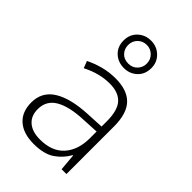

<svg xmlns="http://www.w3.org/2000/svg" viewBox="-242 -907 1012 1012"><g transform="rotate(45 264.0 -401.5)"><path d="M272 -540Q359 -540 402 -495.5Q445 -451 445 -355V0H409L401 -94H398Q373 -49 330 -19.5Q287 10 210 10Q133 10 90 -28Q47 -66 47 -136Q47 -215 112.5 -256Q178 -297 300 -303L399 -308V-347Q399 -429 366.5 -464Q334 -499 270 -499Q230 -499 192 -489Q154 -479 115 -459L100 -498Q138 -517 181.5 -528.5Q225 -540 272 -540ZM305 -266Q204 -262 150 -230.5Q96 -199 96 -135Q96 -85 128 -57.5Q160 -30 217 -30Q306 -30 352 -81Q398 -132 399 -218V-271ZM264 -609Q220 -609 190 -637Q160 -665 160 -711Q160 -756 190 -784.5Q220 -813 264 -813Q307 -813 337 -784Q367 -755 367 -712Q367 -665 337 -637Q307 -609 264 -609ZM264 -642Q294 -642 313.5 -662Q333 -682 333 -711Q333 -741 312.5 -761Q292 -781 264 -781Q234 -781 214 -761Q194 -741 194 -711Q194 -682 213 -662Q232 -642 264 -642Z"/></g></svg>

Font: Noto Sans Thaana ExtraLight
Style: Regular
Weight: 200
Designer: David Williams
Foundry: Google Inc.
Version: Version 3.001; ttfautohint (v1.8.4.7-5d5b)